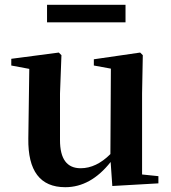

<svg xmlns="http://www.w3.org/2000/svg" viewBox="-20 -764 712 800"><path d="M503 -671H176V-744H503ZM640 -30V0L448 11L441 -89Q358 16 252 16Q95 16 98 -187L102 -477L27 -491V-519L225 -545L236 -534L230 -374V-180Q230 -63 316 -63Q381 -63 440 -122L442 -478L371 -491V-517L564 -545L575 -534L572 -374V-37Z"/></svg>

Font: Source Han Serif JP
Style: Bold
Weight: 700
Designer: Ryoko NISHIZUKA  (kana & ideographs); Frank Grießhammer (Latin, Greek & Cyrillic); Wenlong ZHANG  (bopomofo); Sandoll Co
Foundry: Adobe Systems Incorporated
Version: Version 1.000;PS 1;hotconv 16.6.53;makeotf.lib2.5.65590